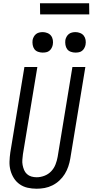

<svg xmlns="http://www.w3.org/2000/svg" viewBox="-20 -1144 565 1172"><path d="M204 8Q175 8 148.5 2Q122 -4 100.5 -19Q79 -34 65 -56Q51 -78 44 -104Q37 -130 38 -158Q39 -186 43 -214L129 -735H208L120 -203Q118 -186 116.5 -169.5Q115 -153 118 -137Q121 -121 127 -106.5Q133 -92 144.5 -81.5Q156 -71 171.5 -66.5Q187 -62 204 -62Q227 -62 251 -71Q275 -80 292.5 -98.5Q310 -117 319 -140.5Q328 -164 332 -187L422 -735H501L409 -176Q405 -152 397 -128Q389 -104 375.5 -82Q362 -60 342.5 -42Q323 -24 300 -12.5Q277 -1 252.5 3.5Q228 8 204 8ZM440 -823Q426 -823 412 -828Q398 -833 390 -844Q382 -855 379.5 -870Q377 -885 379 -900Q381 -910 386.5 -920Q392 -930 400.5 -936.5Q409 -943 419.5 -945.5Q430 -948 441 -948Q455 -948 469 -942.5Q483 -937 491.5 -926Q500 -915 502.5 -900Q505 -885 502 -870Q500 -860 494.5 -850Q489 -840 480.5 -833.5Q472 -827 461.5 -825Q451 -823 440 -823ZM240 -823Q226 -823 212 -828Q198 -833 190 -844Q182 -855 179.5 -870Q177 -885 179 -900Q181 -910 186.5 -920Q192 -930 200.5 -936.5Q209 -943 219.5 -945.5Q230 -948 241 -948Q255 -948 269 -942.5Q283 -937 291.5 -926Q300 -915 302.5 -900Q305 -885 302 -870Q300 -860 294.5 -850Q289 -840 280.5 -833.5Q272 -827 261.5 -825Q251 -823 240 -823ZM525 -1056H225L224 -1124H524Z"/></svg>

Font: Iosevka Custom
Style: Italic
Weight: 400
Italic angle: -9°
Monospace: yes
Designer: Belleve Invis
Foundry: Belleve Invis
Version: Version 30.3.3; ttfautohint (v1.8.3)